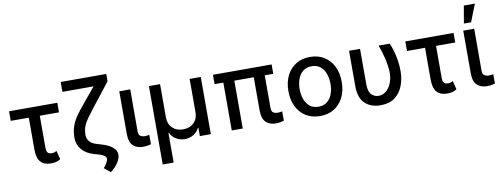

<svg xmlns="http://www.w3.org/2000/svg" viewBox="-74 -1189 4711 1803"><g transform="rotate(-10 2282.0 -287.5)"><path d="M480.8 -540.5V-449.2H297.6V-143.1Q297.6 -115.4 305.4 -102.6Q313.2 -89.8 325.1 -86.5Q337 -83.1 349.4 -83.1Q363.6 -83.1 375 -87.4Q386.4 -91.6 395.2 -95.9L415.5 -14.2Q391.7 1.1 369.7 5.5Q347.7 9.9 322.4 9.9Q259.6 9.9 226.2 -27Q192.8 -63.9 192.8 -146.3V-449.2H20.6V-540.5Z M545.8 -727.3H980.5V-657.7L808.6 -437.9Q771.3 -389.2 744.5 -353Q717.7 -316.8 703.3 -280.5Q688.9 -244.3 688.9 -196Q688.9 -160.9 710.2 -135.3Q731.5 -109.7 769.5 -98.4L826 -81.3Q890.3 -62.5 925.8 -31.6Q961.3 -0.7 961.3 36.2Q961.3 73.2 935.2 113.3Q909.1 153.4 862.9 188.6L803.6 140.3Q825.6 116.8 837.2 94.3Q848.7 71.7 849.1 55.8Q849.4 41.5 831.3 28.2Q813.2 14.9 781.6 6L740.1 -5.7Q665.5 -26.3 623.8 -74Q582 -121.8 582 -187.1Q582 -248.2 598.4 -296Q614.7 -343.8 645.8 -388.7Q676.8 -433.6 720.2 -484.7L843 -633.2H545.8Z M1072.4 -545.5H1177.2L1176.5 -147Q1176.8 -110.4 1195.1 -99.6Q1213.4 -88.8 1237.6 -88.8Q1249.3 -88.8 1261.2 -90.9Q1273.1 -93 1279.1 -94.5V-4.6Q1266 -0.4 1246.6 3.2Q1227.3 6.7 1202.1 6.7Q1144.9 6.7 1108.7 -26.6Q1072.4 -60 1072.4 -141Z M1355.1 202.4V-545.5H1461.3V-226.2Q1461.3 -165.1 1500 -127.3Q1538.7 -89.5 1602.3 -89.5Q1665.8 -89.5 1704.5 -127.7Q1743.3 -165.8 1743.3 -226.2V-545.5H1849.4V0H1745V-79.9H1740.8Q1720.5 -39.1 1683.4 -17.8Q1646.3 3.6 1602.3 3.6Q1558.2 3.6 1521.1 -17.8Q1484 -39.1 1463.4 -79.9H1459.2V202.4Z M2525.2 -545.5V-456.3H2443.9V-147Q2443.9 -110.4 2462 -99.6Q2480.1 -88.8 2503.9 -88.8Q2516 -88.8 2527.7 -90.9Q2539.4 -93 2546.5 -94.5V-5.3Q2533 -1.4 2513.5 2.7Q2494 6.7 2468 6.7Q2410.9 6.7 2375.2 -26.6Q2339.5 -60 2339.1 -141V-456.3H2153.8V0H2049V-456.3H1965.6V-545.5Z M2891 11Q2814.3 11 2757.1 -24.1Q2699.9 -59.3 2668.3 -122.7Q2636.7 -186.1 2636.7 -270.2Q2636.7 -355.1 2668.3 -418.7Q2699.9 -482.2 2757.1 -517.4Q2814.3 -552.6 2891 -552.6Q2968 -552.6 3025 -517.4Q3082 -482.2 3113.6 -418.7Q3145.2 -355.1 3145.2 -270.2Q3145.2 -186.1 3113.6 -122.7Q3082 -59.3 3025 -24.1Q2968 11 2891 11ZM2891.3 -78.1Q2941.4 -78.1 2973.9 -104.4Q3006.4 -130.7 3022.2 -174.5Q3038 -218.4 3038 -270.6Q3038 -322.8 3022.2 -366.8Q3006.4 -410.9 2973.9 -437.3Q2941.4 -463.8 2891.3 -463.8Q2841.3 -463.8 2808.6 -437.3Q2775.9 -410.9 2759.9 -366.8Q2744 -322.8 2744 -270.6Q2744 -218.4 2759.9 -174.5Q2775.9 -130.7 2808.6 -104.4Q2841.3 -78.1 2891.3 -78.1Z M3263.5 -545.5H3368.3V-207.4Q3368.3 -136.7 3397.4 -108.7Q3426.5 -80.6 3463.4 -80.6Q3505.3 -80.6 3536.9 -107.4Q3568.5 -134.2 3586.3 -179Q3604 -223.7 3604 -277Q3602.6 -339.5 3585.6 -412.1Q3568.5 -484.7 3545.1 -545.5H3650.2Q3665.5 -515.6 3678.3 -471.4Q3691.1 -427.2 3699 -376.6Q3707 -326 3707 -277Q3707 -200.6 3682.2 -135.1Q3657.3 -69.6 3604.4 -29.8Q3551.5 9.9 3467 9.9Q3376.1 9.9 3319.8 -42.8Q3263.5 -95.5 3263.5 -208.8Z M4259.2 -540.5V-449.2H4076V-143.1Q4076 -115.4 4083.8 -102.6Q4091.6 -89.8 4103.5 -86.5Q4115.4 -83.1 4127.8 -83.1Q4142 -83.1 4153.4 -87.4Q4164.8 -91.6 4173.7 -95.9L4193.9 -14.2Q4170.1 1.1 4148.1 5.5Q4126.1 9.9 4100.9 9.9Q4038 9.9 4004.6 -27Q3971.2 -63.9 3971.2 -146.3V-449.2H3799V-540.5Z M4352.3 -545.5H4457L4456.3 -147Q4456.7 -110.4 4475 -99.6Q4493.3 -88.8 4517.4 -88.8Q4529.1 -88.8 4541 -90.9Q4552.9 -93 4558.9 -94.5V-4.6Q4545.8 -0.4 4526.5 3.2Q4507.1 6.7 4481.9 6.7Q4424.7 6.7 4388.5 -26.6Q4352.3 -60 4352.3 -141ZM4370 -610.1 4398.8 -777H4504.3L4438.6 -610.1Z"/></g></svg>

Font: Inter UI Medium
Style: Regular
Weight: 500
Designer: Rasmus Andersson
Foundry: rsms
Version: 3.2;8d6f07862